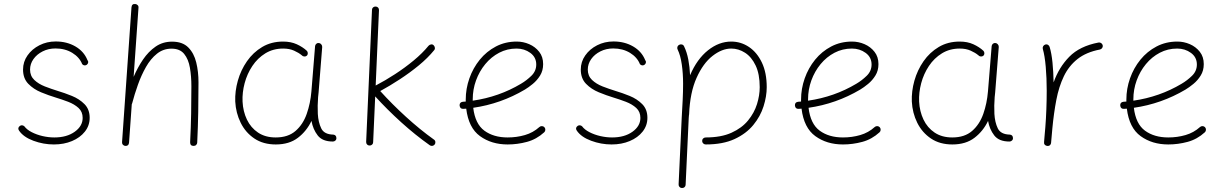

<svg xmlns="http://www.w3.org/2000/svg" viewBox="-20 -715 6157 964"><path d="M416 -390.1Q411.1 -386.2 404.3 -386.7Q397.5 -387.2 392.6 -393.1Q378.9 -427.7 342.8 -449.7Q306.6 -471.7 258.8 -471.7Q223.1 -471.7 194.1 -457Q165 -442.4 147.9 -418.2Q130.9 -394 130.9 -365.7Q130.9 -334 152.1 -313.7Q173.3 -293.5 205.3 -281Q237.3 -268.6 269 -258.8Q303.7 -248.5 341.1 -233.4Q378.4 -218.3 404.3 -192.1Q430.2 -166 430.2 -123.5Q430.2 -84.5 406.2 -54.2Q382.3 -23.9 341.6 -6.8Q300.8 10.3 250.5 10.3Q197.8 10.3 147.7 -8.3Q97.7 -26.9 75.7 -59.1Q66.4 -72.8 80.1 -83Q85.9 -86.9 92.3 -85.7Q98.6 -84.5 102.5 -80.6Q114.7 -64 139.4 -51.3Q164.1 -38.6 194.1 -31.7Q224.1 -24.9 252.9 -24.9Q315.4 -24.9 355.2 -53.5Q395 -82 395 -123Q395 -153.8 374.3 -172.9Q353.5 -191.9 322.3 -203.9Q291 -215.8 260.3 -225.1Q224.6 -235.8 186.5 -251.5Q148.4 -267.1 122.1 -294.2Q95.7 -321.3 95.7 -365.7Q95.7 -404.8 118.2 -436.8Q140.6 -468.8 178 -487.8Q215.3 -506.8 259.8 -506.8Q315.4 -506.8 358.4 -481.9Q401.4 -457 418.9 -413.6Q423.8 -407.7 422.6 -400.9Q421.4 -394 416 -390.1Z M608.9 17.6Q602.5 17.1 597.4 12Q592.3 6.8 592.8 -1L640.1 -677.7Q641.6 -696.8 659.2 -694.8Q666 -694.3 671.1 -689.2Q676.3 -684.1 675.3 -675.8L650.9 -329.1Q670.9 -376 698.2 -416.3Q725.6 -456.5 761.5 -481.2Q797.4 -505.9 843.8 -505.9Q896.5 -505.9 925.3 -476.8Q954.1 -447.8 965.3 -401.4Q976.6 -355 976.6 -301.8Q976.6 -226.6 975.3 -153.8Q974.1 -81.1 970.2 0.5Q970.2 6.8 965.3 12.2Q960.4 17.6 952.1 17.6Q934.6 17.6 934.6 -0.5Q938.5 -77.6 939.7 -145Q940.9 -212.4 940.9 -282.2Q940.9 -331.5 933.6 -374.5Q926.3 -417.5 904.8 -444.1Q883.3 -470.7 841.3 -470.7Q799.8 -470.7 768.1 -445.3Q736.3 -419.9 712.9 -378.7Q689.5 -337.4 672.4 -289.3Q655.3 -241.2 643.6 -196.3Q643.1 -193.4 641.6 -191.4L627.9 1Q626.5 18.6 608.9 17.6Z M1364.3 -24.9Q1426.3 -24.9 1463.9 -57.6Q1501.5 -90.3 1520 -143.3Q1538.6 -196.3 1543.5 -255.9L1562 -483.9Q1563 -490.7 1568.4 -495.4Q1573.7 -500 1581.1 -499Q1587.9 -498.5 1593 -492.4Q1598.1 -486.3 1597.7 -479L1579.6 -251Q1578.6 -238.8 1577.1 -227.1Q1573.7 -184.6 1575.7 -143.1Q1578.1 -101.1 1592.8 -70.6Q1607.4 -40 1653.8 -39.1Q1668.5 -37.1 1668.9 -22Q1669.4 -14.6 1664.1 -9.5Q1658.7 -4.4 1651.4 -4.4Q1598.6 -4.4 1575 -35.2Q1551.3 -65.9 1543.9 -107.9Q1519.5 -56.6 1475.8 -23.2Q1432.1 10.3 1364.7 10.3Q1301.8 10.3 1257.3 -19.5Q1212.9 -49.3 1188.5 -98.6Q1164.1 -147.9 1161.1 -205.6Q1159.2 -256.8 1174.1 -309.8Q1189 -362.8 1220 -407.5Q1251 -452.1 1296.6 -479.2Q1342.3 -506.3 1401.4 -506.3Q1440.4 -506.3 1470.2 -492.7Q1500 -479 1520.5 -460Q1525.4 -455.1 1525.4 -447.3Q1525.4 -439.5 1520 -435.1Q1515.1 -430.7 1507.3 -431.4Q1499.5 -432.1 1495.1 -437.5Q1480 -450.2 1456.5 -460.7Q1433.1 -471.2 1401.9 -471.2Q1351.6 -471.2 1312.5 -447.3Q1273.4 -423.3 1247.1 -383.8Q1220.7 -344.2 1208.3 -297.4Q1195.8 -250.5 1197.8 -205.1Q1200.2 -155.8 1219.7 -114.7Q1239.3 -73.7 1275.6 -49.3Q1312 -24.9 1364.3 -24.9Z M2162.6 10.3Q2158.2 16.1 2150.9 17.3Q2143.6 18.6 2137.7 14.2Q2064.5 -37.6 1994.1 -101.3Q1923.8 -165 1863.8 -231L1853.5 -1Q1853.5 6.3 1848.1 11.2Q1842.8 16.1 1835 15.6Q1827.6 15.6 1822.8 10.3Q1817.9 4.9 1818.4 -2.9L1847.7 -665.5Q1847.7 -672.9 1853 -677.7Q1858.4 -682.6 1866.2 -682.1Q1873.5 -682.1 1878.4 -676.8Q1883.3 -671.4 1882.8 -663.6L1866.2 -285.6Q1914.1 -310.5 1963.6 -342.8Q2013.2 -375 2057.1 -411.4Q2101.1 -447.8 2131.8 -485.4Q2136.7 -490.7 2144 -491.9Q2151.4 -493.2 2156.7 -488.3Q2162.1 -483.4 2163.3 -475.8Q2164.6 -468.3 2159.7 -462.9Q2127.9 -423.8 2082.8 -386.7Q2037.6 -349.6 1987.5 -316.9Q1937.5 -284.2 1889.2 -257.8Q1948.2 -192.4 2018.1 -128.7Q2087.9 -64.9 2158.2 -14.6Q2164.6 -10.7 2165.8 -3.2Q2167 4.4 2162.6 10.3Z M2712.4 -50.8Q2673.8 -15.6 2626 -2.7Q2578.1 10.3 2528.8 10.3Q2447.8 10.3 2390.1 -31.5Q2332.5 -73.2 2320.8 -169.4Q2314 -168.9 2306.6 -168.5Q2289.6 -167.5 2287.6 -185.1Q2286.6 -202.1 2304.2 -204.1Q2311.5 -204.6 2318.4 -205.1Q2318.4 -210 2318.4 -214.8Q2318.4 -269.5 2336.7 -321.5Q2355 -373.5 2388.9 -415.3Q2422.9 -457 2470 -481.7Q2517.1 -506.3 2574.2 -506.3Q2606.9 -506.3 2637.2 -493.2Q2667.5 -480 2687.3 -454.8Q2707 -429.7 2707 -393.1Q2707 -360.4 2691.7 -335.7Q2676.3 -311 2654.8 -293.5Q2633.3 -275.9 2615.2 -265.1Q2494.6 -193.8 2356 -173.8Q2365.7 -92.8 2412.1 -58.8Q2458.5 -24.9 2528.8 -24.9Q2574.2 -24.9 2615.5 -36.9Q2656.7 -48.8 2688 -77.1Q2693.4 -82 2700.9 -81.8Q2708.5 -81.5 2713.4 -76.2Q2718.3 -70.8 2718 -63.2Q2717.8 -55.7 2712.4 -50.8ZM2573.7 -471.2Q2526.4 -471.2 2486.3 -450.2Q2446.3 -429.2 2416.5 -393.1Q2386.7 -356.9 2370.1 -311.3Q2353.5 -265.6 2353.5 -216.3Q2353.5 -212.9 2353.5 -209.5Q2485.4 -228.5 2595.7 -294.4Q2624 -311 2648.2 -334.7Q2672.4 -358.4 2672.4 -391.1Q2672.4 -427.7 2642.6 -449.5Q2612.8 -471.2 2573.7 -471.2Z M3216.3 -390.1Q3211.4 -386.2 3204.6 -386.7Q3197.8 -387.2 3192.9 -393.1Q3179.2 -427.7 3143.1 -449.7Q3106.9 -471.7 3059.1 -471.7Q3023.4 -471.7 2994.4 -457Q2965.3 -442.4 2948.2 -418.2Q2931.2 -394 2931.2 -365.7Q2931.2 -334 2952.4 -313.7Q2973.6 -293.5 3005.6 -281Q3037.6 -268.6 3069.3 -258.8Q3104 -248.5 3141.4 -233.4Q3178.7 -218.3 3204.6 -192.1Q3230.5 -166 3230.5 -123.5Q3230.5 -84.5 3206.5 -54.2Q3182.6 -23.9 3141.8 -6.8Q3101.1 10.3 3050.8 10.3Q2998 10.3 2948 -8.3Q2897.9 -26.9 2876 -59.1Q2866.7 -72.8 2880.4 -83Q2886.2 -86.9 2892.6 -85.7Q2898.9 -84.5 2902.8 -80.6Q2915 -64 2939.7 -51.3Q2964.4 -38.6 2994.4 -31.7Q3024.4 -24.9 3053.2 -24.9Q3115.7 -24.9 3155.5 -53.5Q3195.3 -82 3195.3 -123Q3195.3 -153.8 3174.6 -172.9Q3153.8 -191.9 3122.6 -203.9Q3091.3 -215.8 3060.5 -225.1Q3024.9 -235.8 2986.8 -251.5Q2948.7 -267.1 2922.4 -294.2Q2896 -321.3 2896 -365.7Q2896 -404.8 2918.5 -436.8Q2940.9 -468.8 2978.3 -487.8Q3015.6 -506.8 3060.1 -506.8Q3115.7 -506.8 3158.7 -481.9Q3201.7 -457 3219.2 -413.6Q3224.1 -407.7 3222.9 -400.9Q3221.7 -394 3216.3 -390.1Z M3505.4 -7.3Q3505.4 -15.1 3510.7 -20Q3516.1 -24.9 3523.4 -24.9Q3600.6 -24.9 3652.8 -48.6Q3705.1 -72.3 3736.1 -110.4Q3767.1 -148.4 3780.8 -192.4Q3794.4 -236.3 3794.4 -277.3Q3794.4 -343.3 3773.9 -386.2Q3753.4 -429.2 3720.7 -450.2Q3688 -471.2 3651.4 -471.2Q3605 -471.2 3557.6 -434.3Q3510.3 -397.5 3477.3 -324Q3444.3 -250.5 3439.9 -141.1Q3439.9 -138.2 3439 -135.3Q3438.5 -127.4 3438 -122.6L3422.4 212.4Q3422.4 219.7 3417 224.6Q3411.6 229.5 3403.8 229Q3396.5 229 3391.6 223.6Q3386.7 218.3 3387.2 210.4L3402.8 -124.5Q3405.8 -171.9 3407.7 -214.4Q3409.7 -256.8 3409.7 -294.4Q3409.7 -346.2 3403.1 -391.8Q3396.5 -437.5 3382.3 -466.3Q3378.9 -473.1 3381.3 -480.2Q3383.8 -487.3 3390.6 -490.2Q3397.5 -493.7 3404.5 -491.5Q3411.6 -489.3 3414.6 -482.4Q3428.7 -453.6 3435.8 -416.3Q3442.9 -378.9 3444.8 -337.4Q3479.5 -418.5 3534.7 -462.4Q3589.8 -506.3 3651.4 -506.3Q3700.2 -506.3 3740.7 -479Q3781.2 -451.7 3805.4 -400.6Q3829.6 -349.6 3829.6 -277.3Q3829.6 -231.4 3813.7 -181.2Q3797.9 -130.9 3762.2 -87.4Q3726.6 -43.9 3668 -16.8Q3609.4 10.3 3523.4 10.3Q3516.1 10.3 3510.7 5.1Q3505.4 0 3505.4 -7.3Z M4396 -50.8Q4357.4 -15.6 4309.6 -2.7Q4261.7 10.3 4212.4 10.3Q4131.3 10.3 4073.7 -31.5Q4016.1 -73.2 4004.4 -169.4Q3997.6 -168.9 3990.2 -168.5Q3973.1 -167.5 3971.2 -185.1Q3970.2 -202.1 3987.8 -204.1Q3995.1 -204.6 4002 -205.1Q4002 -210 4002 -214.8Q4002 -269.5 4020.3 -321.5Q4038.6 -373.5 4072.5 -415.3Q4106.4 -457 4153.6 -481.7Q4200.7 -506.3 4257.8 -506.3Q4290.5 -506.3 4320.8 -493.2Q4351.1 -480 4370.8 -454.8Q4390.6 -429.7 4390.6 -393.1Q4390.6 -360.4 4375.2 -335.7Q4359.9 -311 4338.4 -293.5Q4316.9 -275.9 4298.8 -265.1Q4178.2 -193.8 4039.6 -173.8Q4049.3 -92.8 4095.7 -58.8Q4142.1 -24.9 4212.4 -24.9Q4257.8 -24.9 4299.1 -36.9Q4340.3 -48.8 4371.6 -77.1Q4377 -82 4384.5 -81.8Q4392.1 -81.5 4397 -76.2Q4401.9 -70.8 4401.6 -63.2Q4401.4 -55.7 4396 -50.8ZM4257.3 -471.2Q4210 -471.2 4169.9 -450.2Q4129.9 -429.2 4100.1 -393.1Q4070.3 -356.9 4053.7 -311.3Q4037.1 -265.6 4037.1 -216.3Q4037.1 -212.9 4037.1 -209.5Q4168.9 -228.5 4279.3 -294.4Q4307.6 -311 4331.8 -334.7Q4356 -358.4 4356 -391.1Q4356 -427.7 4326.2 -449.5Q4296.4 -471.2 4257.3 -471.2Z M4761.2 -24.9Q4823.2 -24.9 4860.8 -57.6Q4898.4 -90.3 4917 -143.3Q4935.5 -196.3 4940.4 -255.9L4959 -483.9Q4960 -490.7 4965.3 -495.4Q4970.7 -500 4978 -499Q4984.9 -498.5 4990 -492.4Q4995.1 -486.3 4994.6 -479L4976.6 -251Q4975.6 -238.8 4974.1 -227.1Q4970.7 -184.6 4972.7 -143.1Q4975.1 -101.1 4989.7 -70.6Q5004.4 -40 5050.8 -39.1Q5065.4 -37.1 5065.9 -22Q5066.4 -14.6 5061 -9.5Q5055.7 -4.4 5048.3 -4.4Q4995.6 -4.4 4971.9 -35.2Q4948.2 -65.9 4940.9 -107.9Q4916.5 -56.6 4872.8 -23.2Q4829.1 10.3 4761.7 10.3Q4698.7 10.3 4654.3 -19.5Q4609.9 -49.3 4585.4 -98.6Q4561 -147.9 4558.1 -205.6Q4556.2 -256.8 4571 -309.8Q4585.9 -362.8 4616.9 -407.5Q4647.9 -452.1 4693.6 -479.2Q4739.3 -506.3 4798.3 -506.3Q4837.4 -506.3 4867.2 -492.7Q4897 -479 4917.5 -460Q4922.4 -455.1 4922.4 -447.3Q4922.4 -439.5 4917 -435.1Q4912.1 -430.7 4904.3 -431.4Q4896.5 -432.1 4892.1 -437.5Q4877 -450.2 4853.5 -460.7Q4830.1 -471.2 4798.8 -471.2Q4748.5 -471.2 4709.5 -447.3Q4670.4 -423.3 4644 -383.8Q4617.7 -344.2 4605.2 -297.4Q4592.8 -250.5 4594.7 -205.1Q4597.2 -155.8 4616.7 -114.7Q4636.2 -73.7 4672.6 -49.3Q4709 -24.9 4761.2 -24.9Z M5237.8 17.6Q5234.9 17.1 5231.9 16.1Q5220.7 10.7 5222.2 0Q5222.2 -0.5 5222.2 -2V-3.4Q5223.6 -22 5225.3 -40.5Q5227.1 -59.1 5228.5 -77.1Q5231.9 -119.6 5233.6 -166.5Q5235.4 -213.4 5235.4 -259.8Q5235.4 -323.2 5230.5 -379.4Q5225.6 -435.5 5215.8 -469.2Q5213.9 -476.1 5217.5 -482.7Q5221.2 -489.3 5228 -491.2Q5234.9 -493.7 5241.5 -490Q5248 -486.3 5250 -479.5Q5259.8 -447.3 5264.4 -400.6Q5269 -354 5270 -301.3Q5296.4 -376.5 5348.6 -429.9Q5400.9 -483.4 5495.6 -501.5Q5502.9 -502.9 5509 -498.5Q5515.1 -494.1 5516.6 -487.3Q5518.1 -480 5513.7 -473.9Q5509.3 -467.8 5502.4 -466.3Q5433.6 -453.1 5389.9 -418.5Q5346.2 -383.8 5321.3 -331.8Q5296.4 -279.8 5283.7 -213.6Q5271 -147.5 5263.7 -70.3Q5260.7 -31.7 5257.3 2Q5256.8 4.9 5255.9 7.8Q5250.5 19 5239.7 17.6Q5238.8 17.6 5237.8 17.6Z M6029.3 -50.8Q5990.7 -15.6 5942.9 -2.7Q5895 10.3 5845.7 10.3Q5764.6 10.3 5707 -31.5Q5649.4 -73.2 5637.7 -169.4Q5630.9 -168.9 5623.5 -168.5Q5606.4 -167.5 5604.5 -185.1Q5603.5 -202.1 5621.1 -204.1Q5628.4 -204.6 5635.3 -205.1Q5635.3 -210 5635.3 -214.8Q5635.3 -269.5 5653.6 -321.5Q5671.9 -373.5 5705.8 -415.3Q5739.7 -457 5786.9 -481.7Q5834 -506.3 5891.1 -506.3Q5923.8 -506.3 5954.1 -493.2Q5984.4 -480 6004.2 -454.8Q6023.9 -429.7 6023.9 -393.1Q6023.9 -360.4 6008.5 -335.7Q5993.2 -311 5971.7 -293.5Q5950.2 -275.9 5932.1 -265.1Q5811.5 -193.8 5672.9 -173.8Q5682.6 -92.8 5729 -58.8Q5775.4 -24.9 5845.7 -24.9Q5891.1 -24.9 5932.4 -36.9Q5973.6 -48.8 6004.9 -77.1Q6010.3 -82 6017.8 -81.8Q6025.4 -81.5 6030.3 -76.2Q6035.2 -70.8 6034.9 -63.2Q6034.7 -55.7 6029.3 -50.8ZM5890.6 -471.2Q5843.3 -471.2 5803.2 -450.2Q5763.2 -429.2 5733.4 -393.1Q5703.6 -356.9 5687 -311.3Q5670.4 -265.6 5670.4 -216.3Q5670.4 -212.9 5670.4 -209.5Q5802.2 -228.5 5912.6 -294.4Q5940.9 -311 5965.1 -334.7Q5989.3 -358.4 5989.3 -391.1Q5989.3 -427.7 5959.5 -449.5Q5929.7 -471.2 5890.6 -471.2Z"/></svg>

Font: Mikhak-FD ExtraLight
Style: Regular
Weight: 200
Designer: Amin Abedi
Version: Version 3.2